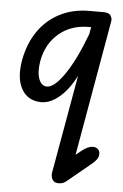

<svg xmlns="http://www.w3.org/2000/svg" viewBox="-54 -455 546 850"><g transform="rotate(5 218.5 -30.0)"><path d="M132 5Q72 5 44 -43.5Q16 -92 31 -175Q45 -249 82.5 -303Q120 -357 178 -386.5Q236 -416 308 -416H359L348 -345H312Q233 -345 179 -299Q125 -253 111 -175Q103 -125 114.5 -95.5Q126 -66 150 -66Q183 -66 228 -131.5Q273 -197 317 -314L306 -174Q269 -84 223 -39.5Q177 5 132 5ZM239 356Q219 356 211.5 342.5Q204 329 206 313L335 -416H372Q396 -416 403.5 -403.5Q411 -391 409 -380L303 224L330 202Q357 182 376 182Q391 182 400 191Q409 200 407 215Q407 225 399 236Q391 247 376 259L274 343Q266 350 257.5 353Q249 356 239 356Z"/></g></svg>

Font: Edu VIC WA NT Beginner Medium
Style: Regular
Weight: 500
Designer: Tina and Corey Anderson
Foundry: Google for Education
Version: Version 1.003